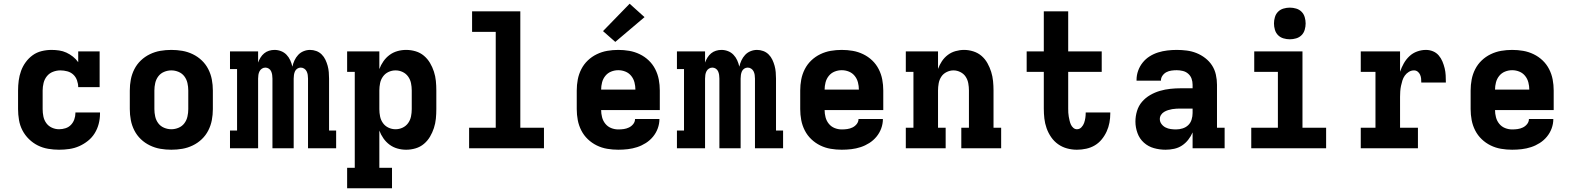

<svg xmlns="http://www.w3.org/2000/svg" viewBox="-20 -796 8440 1031"><path d="M297 8Q268 8 238.5 3Q209 -2 183 -15Q157 -28 135.5 -49Q114 -70 100.5 -96Q87 -122 82 -151.5Q77 -181 77 -210V-310Q77 -337 80.5 -363.5Q84 -390 93 -415Q102 -440 118 -462Q134 -484 155.5 -499.5Q177 -515 203.5 -521.5Q230 -528 257 -528Q277 -528 297.5 -525Q318 -522 336.5 -513.5Q355 -505 371.5 -492Q388 -479 400 -462V-520H515V-328H400Q400 -346 393.5 -364.5Q387 -383 373.5 -395.5Q360 -408 341.5 -413Q323 -418 304 -418Q284 -418 264.5 -410.5Q245 -403 232 -387Q219 -371 214 -350.5Q209 -330 209 -310V-210Q209 -190 213 -170.5Q217 -151 228.5 -135Q240 -119 258.5 -110.5Q277 -102 297 -102Q315 -102 332 -107.5Q349 -113 361 -125.5Q373 -138 379 -155Q385 -172 385 -189V-192H517V-186Q517 -158 510 -131Q503 -104 488.5 -80.5Q474 -57 452 -39.5Q430 -22 405 -11Q380 0 352.5 4Q325 8 297 8Z M900 8Q870 8 841 3Q812 -2 785 -15Q758 -28 736.5 -48.5Q715 -69 701.5 -95.5Q688 -122 682.5 -151Q677 -180 677 -210V-310Q677 -340 682.5 -369Q688 -398 701.5 -424.5Q715 -451 736.5 -471.5Q758 -492 785 -505Q812 -518 841 -523Q870 -528 900 -528Q930 -528 959 -523Q988 -518 1015 -505Q1042 -492 1063.5 -471.5Q1085 -451 1098.5 -424.5Q1112 -398 1117.5 -369Q1123 -340 1123 -310V-210Q1123 -180 1117.5 -151Q1112 -122 1098.5 -95.5Q1085 -69 1063.5 -48.5Q1042 -28 1015 -15Q988 -2 959 3Q930 8 900 8ZM900 -102Q920 -102 939 -110Q958 -118 970 -134Q982 -150 986.5 -170Q991 -190 991 -210V-310Q991 -330 986.5 -350Q982 -370 970 -386Q958 -402 939 -410Q920 -418 900 -418Q880 -418 861 -410Q842 -402 830 -386Q818 -370 813.5 -350Q809 -330 809 -310V-210Q809 -190 813.5 -170Q818 -150 830 -134Q842 -118 861 -110Q880 -102 900 -102Z M1215 0V-95H1253V-425H1215V-520H1366V-460Q1371 -474 1379 -487Q1387 -500 1398.5 -509.5Q1410 -519 1424.5 -523.5Q1439 -528 1454 -528Q1472 -528 1489 -521.5Q1506 -515 1518.5 -502Q1531 -489 1538.5 -472.5Q1546 -456 1550 -438Q1554 -456 1561.5 -472Q1569 -488 1581 -501Q1593 -514 1610 -521Q1627 -528 1645 -528Q1662 -528 1678.5 -522Q1695 -516 1707.5 -503.5Q1720 -491 1727.5 -475Q1735 -459 1739.5 -442.5Q1744 -426 1745.5 -408.5Q1747 -391 1747 -374V-95H1785V0H1634V-374Q1634 -384 1632.5 -394Q1631 -404 1626.5 -413Q1622 -422 1613.5 -427.5Q1605 -433 1595 -433Q1585 -433 1576.5 -427.5Q1568 -422 1564 -413Q1560 -404 1558.5 -394Q1557 -384 1557 -374V0H1443V-374Q1443 -384 1441.5 -394Q1440 -404 1436 -413Q1432 -422 1423.5 -427.5Q1415 -433 1405 -433Q1395 -433 1386.5 -427.5Q1378 -422 1373.5 -413Q1369 -404 1367.5 -394Q1366 -384 1366 -374V0Z M2085 215H1844V105H1885V-410H1844V-520H2017V-425Q2025 -447 2039 -467Q2053 -487 2072 -501Q2091 -515 2114 -521.5Q2137 -528 2161 -528Q2187 -528 2212 -520.5Q2237 -513 2256.5 -496.5Q2276 -480 2289 -458Q2302 -436 2310 -411.5Q2318 -387 2320.5 -361.5Q2323 -336 2323 -310V-210Q2323 -184 2320.5 -158.5Q2318 -133 2310 -108.5Q2302 -84 2289 -62Q2276 -40 2256.5 -23.5Q2237 -7 2212 0.5Q2187 8 2161 8Q2137 8 2114 1.5Q2091 -5 2072 -19Q2053 -33 2039 -53Q2025 -73 2017 -95V105H2085ZM2104 -102Q2124 -102 2142 -110.5Q2160 -119 2171.5 -135Q2183 -151 2187 -170.5Q2191 -190 2191 -210V-310Q2191 -330 2187 -349.5Q2183 -369 2171.5 -385Q2160 -401 2142 -409.5Q2124 -418 2104 -418Q2084 -418 2066 -409.5Q2048 -401 2036.5 -385Q2025 -369 2021 -349.5Q2017 -330 2017 -310V-210Q2017 -190 2021 -170.5Q2025 -151 2036.5 -135Q2048 -119 2066 -110.5Q2084 -102 2104 -102Z M2499 0V-110H2642V-625H2515V-735H2774V-110H2901V0Z M3300 8Q3270 8 3240.5 3Q3211 -2 3184.5 -15Q3158 -28 3136.5 -48.5Q3115 -69 3101.5 -95.5Q3088 -122 3082.5 -151Q3077 -180 3077 -210V-310Q3077 -340 3082.5 -369Q3088 -398 3101.5 -424.5Q3115 -451 3136.5 -471.5Q3158 -492 3185 -505Q3212 -518 3241 -523Q3270 -528 3300 -528Q3330 -528 3359 -523Q3388 -518 3415 -505Q3442 -492 3463.5 -471.5Q3485 -451 3498.5 -424.5Q3512 -398 3517.5 -369Q3523 -340 3523 -310V-205H3208Q3208 -186 3213 -166.5Q3218 -147 3230.5 -131.5Q3243 -116 3261.5 -108.5Q3280 -101 3300 -101Q3315 -101 3329.5 -103Q3344 -105 3357.5 -111.5Q3371 -118 3380.5 -130Q3390 -142 3390 -157H3521Q3521 -131 3512 -106.5Q3503 -82 3486.5 -62Q3470 -42 3448 -28Q3426 -14 3401.5 -6Q3377 2 3351.5 5Q3326 8 3300 8ZM3208 -315H3392Q3392 -334 3387 -353.5Q3382 -373 3369.5 -388.5Q3357 -404 3338.5 -411.5Q3320 -419 3300 -419Q3280 -419 3261.5 -411.5Q3243 -404 3230.5 -388.5Q3218 -373 3213 -353.5Q3208 -334 3208 -315ZM3284 -571 3218 -629 3361 -776 3441 -704Z M3615 0V-95H3653V-425H3615V-520H3766V-460Q3771 -474 3779 -487Q3787 -500 3798.5 -509.5Q3810 -519 3824.5 -523.5Q3839 -528 3854 -528Q3872 -528 3889 -521.5Q3906 -515 3918.5 -502Q3931 -489 3938.5 -472.5Q3946 -456 3950 -438Q3954 -456 3961.5 -472Q3969 -488 3981 -501Q3993 -514 4010 -521Q4027 -528 4045 -528Q4062 -528 4078.5 -522Q4095 -516 4107.5 -503.5Q4120 -491 4127.5 -475Q4135 -459 4139.5 -442.5Q4144 -426 4145.5 -408.5Q4147 -391 4147 -374V-95H4185V0H4034V-374Q4034 -384 4032.5 -394Q4031 -404 4026.5 -413Q4022 -422 4013.5 -427.5Q4005 -433 3995 -433Q3985 -433 3976.5 -427.5Q3968 -422 3964 -413Q3960 -404 3958.5 -394Q3957 -384 3957 -374V0H3843V-374Q3843 -384 3841.5 -394Q3840 -404 3836 -413Q3832 -422 3823.5 -427.5Q3815 -433 3805 -433Q3795 -433 3786.5 -427.5Q3778 -422 3773.5 -413Q3769 -404 3767.5 -394Q3766 -384 3766 -374V0Z M4500 8Q4470 8 4440.5 3Q4411 -2 4384.5 -15Q4358 -28 4336.5 -48.5Q4315 -69 4301.5 -95.5Q4288 -122 4282.5 -151Q4277 -180 4277 -210V-310Q4277 -340 4282.5 -369Q4288 -398 4301.5 -424.5Q4315 -451 4336.5 -471.5Q4358 -492 4385 -505Q4412 -518 4441 -523Q4470 -528 4500 -528Q4530 -528 4559 -523Q4588 -518 4615 -505Q4642 -492 4663.5 -471.5Q4685 -451 4698.5 -424.5Q4712 -398 4717.5 -369Q4723 -340 4723 -310V-205H4408Q4408 -186 4413 -166.5Q4418 -147 4430.5 -131.5Q4443 -116 4461.5 -108.5Q4480 -101 4500 -101Q4515 -101 4529.5 -103Q4544 -105 4557.5 -111.5Q4571 -118 4580.5 -130Q4590 -142 4590 -157H4721Q4721 -131 4712 -106.5Q4703 -82 4686.5 -62Q4670 -42 4648 -28Q4626 -14 4601.5 -6Q4577 2 4551.5 5Q4526 8 4500 8ZM4408 -315H4592Q4592 -334 4587 -353.5Q4582 -373 4569.5 -388.5Q4557 -404 4538.5 -411.5Q4520 -419 4500 -419Q4480 -419 4461.5 -411.5Q4443 -404 4430.5 -388.5Q4418 -373 4413 -353.5Q4408 -334 4408 -315Z M4844 0V-110H4885V-410H4844V-520H5017V-426Q5025 -448 5038 -467.5Q5051 -487 5069.5 -501Q5088 -515 5111 -521.5Q5134 -528 5157 -528Q5182 -528 5207 -520Q5232 -512 5251 -495.5Q5270 -479 5282.5 -456.5Q5295 -434 5302.5 -410Q5310 -386 5312.5 -360.5Q5315 -335 5315 -310V-110H5356V0H5142V-110H5183V-310Q5183 -329 5179.5 -348.5Q5176 -368 5165.5 -384Q5155 -400 5137 -409Q5119 -418 5100 -418Q5081 -418 5063 -409Q5045 -400 5034.5 -384Q5024 -368 5020.5 -348.5Q5017 -329 5017 -310V-110H5058V0Z M5763 8Q5736 8 5710 1Q5684 -6 5662 -21.5Q5640 -37 5624.5 -59.5Q5609 -82 5600 -107.5Q5591 -133 5588 -159.5Q5585 -186 5585 -213V-410H5493V-520H5585V-735H5716V-520H5896V-410H5716V-213Q5716 -202 5716.5 -191Q5717 -180 5719 -169.5Q5721 -159 5723.5 -148Q5726 -137 5730.5 -127Q5735 -117 5743.5 -109.5Q5752 -102 5763 -102Q5777 -102 5787 -112.5Q5797 -123 5801.5 -136Q5806 -149 5808 -162.5Q5810 -176 5810 -190V-192H5942V-187Q5942 -162 5937.5 -137.5Q5933 -113 5922.5 -90Q5912 -67 5896 -47.5Q5880 -28 5859 -15.5Q5838 -3 5813 2.5Q5788 8 5763 8Z M6239 8Q6207 8 6176.5 -0.5Q6146 -9 6122.5 -30Q6099 -51 6088 -81.5Q6077 -112 6077 -143Q6077 -172 6085.5 -200Q6094 -228 6112.5 -249.5Q6131 -271 6156 -285.5Q6181 -300 6208.5 -308Q6236 -316 6264.5 -319Q6293 -322 6321 -322H6384V-341Q6384 -358 6378.5 -373.5Q6373 -389 6360.5 -400Q6348 -411 6331.5 -415Q6315 -419 6299 -419Q6285 -419 6270.5 -417Q6256 -415 6243.5 -408.5Q6231 -402 6222.5 -390Q6214 -378 6214 -364V-363H6083V-367Q6083 -392 6091.5 -416Q6100 -440 6116 -460Q6132 -480 6153.5 -493.5Q6175 -507 6199 -514.5Q6223 -522 6248.5 -525Q6274 -528 6299 -528Q6326 -528 6353 -524.5Q6380 -521 6405 -511Q6430 -501 6452 -484Q6474 -467 6488.5 -444.5Q6503 -422 6509 -395Q6515 -368 6515 -341V-110H6556V0H6384V-85Q6375 -64 6360.5 -45.5Q6346 -27 6327 -14.5Q6308 -2 6285 3Q6262 8 6239 8ZM6295 -101Q6313 -101 6330.5 -106.5Q6348 -112 6360.5 -124Q6373 -136 6378.5 -153.5Q6384 -171 6384 -189V-213H6322Q6310 -213 6298 -212.5Q6286 -212 6274.5 -210Q6263 -208 6252 -204.5Q6241 -201 6231 -195Q6221 -189 6214.5 -179Q6208 -169 6208 -157Q6208 -142 6217 -130Q6226 -118 6239 -111.5Q6252 -105 6266.5 -103Q6281 -101 6295 -101Z M6699 0V-110H6842V-410H6715V-520H6974V-110H7101V0ZM6906 -585Q6889 -585 6872 -590Q6855 -595 6843 -607Q6831 -619 6826 -636Q6821 -653 6821 -670Q6821 -687 6826 -704Q6831 -721 6843 -733Q6855 -745 6872 -750Q6889 -755 6906 -755Q6923 -755 6940 -750Q6957 -745 6969 -733Q6981 -721 6986 -704Q6991 -687 6991 -670Q6991 -653 6986 -636Q6981 -619 6969 -607Q6957 -595 6940 -590Q6923 -585 6906 -585Z M7287 0V-110H7366V-410H7287V-520H7498V-411Q7506 -434 7518 -455.5Q7530 -477 7548 -494Q7566 -511 7589.5 -519.5Q7613 -528 7637 -528Q7657 -528 7675 -520.5Q7693 -513 7705.5 -498.5Q7718 -484 7725.5 -466Q7733 -448 7737.5 -429.5Q7742 -411 7743 -391.5Q7744 -372 7744 -353H7612Q7612 -364 7611 -374.5Q7610 -385 7605.5 -395Q7601 -405 7592.5 -411.5Q7584 -418 7573 -418Q7558 -418 7545 -410Q7532 -402 7523.5 -390Q7515 -378 7510.5 -363.5Q7506 -349 7503 -334.5Q7500 -320 7499 -305Q7498 -290 7498 -276V-110H7594V0Z M8100 8Q8070 8 8040.5 3Q8011 -2 7984.5 -15Q7958 -28 7936.5 -48.5Q7915 -69 7901.5 -95.5Q7888 -122 7882.5 -151Q7877 -180 7877 -210V-310Q7877 -340 7882.5 -369Q7888 -398 7901.5 -424.5Q7915 -451 7936.5 -471.5Q7958 -492 7985 -505Q8012 -518 8041 -523Q8070 -528 8100 -528Q8130 -528 8159 -523Q8188 -518 8215 -505Q8242 -492 8263.5 -471.5Q8285 -451 8298.5 -424.5Q8312 -398 8317.5 -369Q8323 -340 8323 -310V-205H8008Q8008 -186 8013 -166.5Q8018 -147 8030.5 -131.5Q8043 -116 8061.5 -108.5Q8080 -101 8100 -101Q8115 -101 8129.5 -103Q8144 -105 8157.5 -111.5Q8171 -118 8180.5 -130Q8190 -142 8190 -157H8321Q8321 -131 8312 -106.5Q8303 -82 8286.5 -62Q8270 -42 8248 -28Q8226 -14 8201.5 -6Q8177 2 8151.5 5Q8126 8 8100 8ZM8008 -315H8192Q8192 -334 8187 -353.5Q8182 -373 8169.5 -388.5Q8157 -404 8138.5 -411.5Q8120 -419 8100 -419Q8080 -419 8061.5 -411.5Q8043 -404 8030.5 -388.5Q8018 -373 8013 -353.5Q8008 -334 8008 -315Z"/></svg>

Font: Iosevka HT Extrabold Extended
Style: Regular
Weight: 800
Width: 7
Monospace: yes
Designer: Belleve Invis
Foundry: Belleve Invis
Version: Version 32.3.0; ttfautohint (v1.8.4)